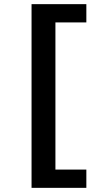

<svg xmlns="http://www.w3.org/2000/svg" viewBox="-20 -725 447 925"><path d="M132 180V-705H396V-617H247V92H396V180Z"/></svg>

Font: Nunito Sans 10pt Expanded SemiBold
Style: Regular
Weight: 600
Width: 7
Designer: Vernon Adams
Foundry: Vernon Adams
Version: Version 3.101;gftools[0.9.27]